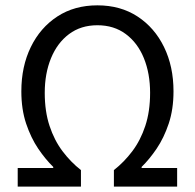

<svg xmlns="http://www.w3.org/2000/svg" viewBox="-20 -688 718 708"><path d="M45.3 0V-68.5H176.3V-72.5Q147.9 -100.1 120.9 -139.8Q94 -179.6 76.3 -232.3Q58.7 -285.1 58.7 -351.2Q58.7 -443 93.6 -514.5Q128.4 -586 191.4 -627.2Q254.3 -668.3 339.2 -668.3Q424.2 -668.3 487.1 -627.2Q550.1 -586 584.9 -514.5Q619.8 -443 619.8 -351.2Q619.8 -285.1 602.2 -232.3Q584.5 -179.6 557.6 -139.8Q530.6 -100.1 502.2 -72.5V-68.5H633.2V0H400V-60.8Q437.7 -90.3 467.9 -130.4Q498.2 -170.5 515.8 -223.8Q533.5 -277.1 533.5 -345.8Q533.5 -417 510.6 -473.4Q487.7 -529.8 444 -562.3Q400.4 -594.9 339.2 -594.9Q278.1 -594.9 234.6 -562.3Q191.2 -529.8 168.1 -473.4Q145 -417 145 -345.8Q145 -277.1 162.7 -223.8Q180.3 -170.5 210.6 -130.4Q240.8 -90.3 278.5 -60.8V0Z"/></svg>

Font: Source Sans 3 VF
Style: Regular
Weight: 200
Designer: Paul D. Hunt
Foundry: Adobe
Version: Version 3.046;hotconv 1.0.118;makeotfexe 2.5.65603